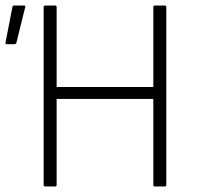

<svg xmlns="http://www.w3.org/2000/svg" viewBox="-20 -675 712 695"><path d="M144 0Q138 0 138 -6V-649Q138 -655 144 -655H179Q185 -655 185 -649V-360H535V-649Q535 -655 541 -655H576Q582 -655 582 -649V-6Q582 0 576 0H541Q535 0 535 -6V-317H185V-6Q185 0 179 0ZM4 -515Q-1 -515 0 -521L25 -650Q26 -655 32 -655H67Q73 -655 71 -648L39 -519Q37 -515 31 -515Z"/></svg>

Font: Sofia Sans Semi Condensed Light
Style: Regular
Weight: 300
Designer: Botio Nikoltchev, Ani Petrova
Foundry: lettersoup
Version: Version 4.100; ttfautohint (v1.8.4.7-5d5b)